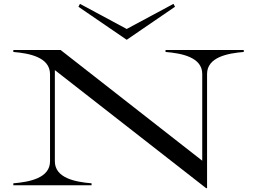

<svg xmlns="http://www.w3.org/2000/svg" viewBox="-20 -959 1326 994"><path d="M837 -700V-690C921 -683 1027 -663 1027 -576V-127L294 -700H49V-690C132 -683 238 -663 239 -576V-124C239 -37 133 -17 49 -10V0H454V-10C370 -17 264 -37 264 -124V-596L1047 15H1052V-576C1052 -663 1158 -683 1242 -690V-700ZM386 -924 636 -753 886 -924 878 -939 636 -809 394 -939Z"/></svg>

Font: Sprat Extended
Style: Regular
Weight: 400
Width: 9
Designer: Ethan Nakache
Foundry: Collletttivo
Version: Version 2.000;Glyphs 3.2 (3217)